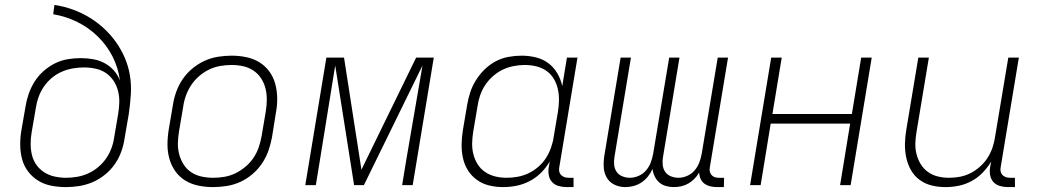

<svg xmlns="http://www.w3.org/2000/svg" viewBox="-20 -755 4240 783"><path d="M249 8Q219 8 190 2.5Q161 -3 137 -17.5Q113 -32 95.5 -54.5Q78 -77 70.5 -104.5Q63 -132 62.5 -162Q62 -192 67 -222L84 -320Q88 -346 97 -372Q106 -398 121 -422Q136 -446 157.5 -465Q179 -484 204 -496.5Q229 -509 256 -513.5Q283 -518 309 -518Q335 -518 360 -513.5Q385 -509 406.5 -497.5Q428 -486 444 -468Q460 -450 469 -427Q462 -480 438.5 -525.5Q415 -571 378.5 -606.5Q342 -642 296 -665Q250 -688 197 -697L202 -735Q241 -729 277 -716Q313 -703 345 -683.5Q377 -664 404 -639Q431 -614 452.5 -584Q474 -554 489 -519Q504 -484 510 -446.5Q516 -409 513.5 -369Q511 -329 505 -289L488 -190Q484 -163 474.5 -136.5Q465 -110 448.5 -86Q432 -62 408.5 -43Q385 -24 358.5 -12.5Q332 -1 304 3.5Q276 8 249 8ZM250 -30Q272 -30 295 -34Q318 -38 340 -48Q362 -58 381 -74Q400 -90 413.5 -110Q427 -130 435 -152Q443 -174 446 -197L462 -291Q466 -315 466.5 -339Q467 -363 461 -385.5Q455 -408 442.5 -426.5Q430 -445 411.5 -457.5Q393 -470 369.5 -475Q346 -480 322 -480Q300 -480 277 -476Q254 -472 232 -462.5Q210 -453 191 -437Q172 -421 158.5 -401Q145 -381 137 -358.5Q129 -336 126 -314L109 -215Q105 -192 105 -168Q105 -144 110.5 -122Q116 -100 129 -82Q142 -64 161 -52Q180 -40 203 -35Q226 -30 250 -30Z M849 8Q818 8 789 2Q760 -4 736 -18.5Q712 -33 695.5 -56Q679 -79 671 -107Q663 -135 663 -165Q663 -195 668 -226L685 -326Q689 -353 698.5 -380Q708 -407 724.5 -431.5Q741 -456 764.5 -475.5Q788 -495 814.5 -507Q841 -519 869 -523.5Q897 -528 924 -528Q955 -528 984 -522Q1013 -516 1037 -501.5Q1061 -487 1078 -464Q1095 -441 1102.5 -413Q1110 -385 1110.5 -355Q1111 -325 1105 -294L1089 -194Q1084 -167 1074.5 -140Q1065 -113 1048.5 -88.5Q1032 -64 1009 -44.5Q986 -25 959.5 -13Q933 -1 904.5 3.5Q876 8 849 8ZM850 -30Q872 -30 895.5 -34Q919 -38 940.5 -48.5Q962 -59 981.5 -75.5Q1001 -92 1014.5 -112.5Q1028 -133 1035.5 -155.5Q1043 -178 1047 -201L1064 -301Q1068 -325 1068 -349Q1068 -373 1062.5 -395Q1057 -417 1044.5 -436Q1032 -455 1013 -467.5Q994 -480 971.5 -485Q949 -490 924 -490Q902 -490 878.5 -486Q855 -482 833 -471.5Q811 -461 792 -444.5Q773 -428 759.5 -407.5Q746 -387 738 -364.5Q730 -342 727 -319L710 -219Q706 -195 705.5 -171Q705 -147 711 -125Q717 -103 729 -84Q741 -65 760 -52.5Q779 -40 802 -35Q825 -30 850 -30Z M1225 0 1311 -520H1383L1454 -63L1677 -520H1749L1663 0H1620L1637 -104Q1653 -200 1670 -296Q1687 -392 1703 -488L1464 0H1424L1347 -488Q1331 -392 1316 -296Q1301 -200 1285 -104L1268 0Z M2032 8Q2003 8 1975.5 1.5Q1948 -5 1925.5 -21Q1903 -37 1888.5 -60Q1874 -83 1868 -110.5Q1862 -138 1862.5 -167Q1863 -196 1868 -226L1885 -326Q1889 -352 1897.5 -378Q1906 -404 1921 -428Q1936 -452 1956.5 -472Q1977 -492 2001.5 -505Q2026 -518 2053.5 -523Q2081 -528 2107 -528Q2137 -528 2165.5 -521Q2194 -514 2216 -497.5Q2238 -481 2252.5 -456.5Q2267 -432 2273 -404L2292 -520H2335L2261 -74Q2259 -65 2260.5 -56.5Q2262 -48 2267.5 -42Q2273 -36 2281 -33Q2289 -30 2298 -30H2319V8H2291Q2274 8 2258 3.5Q2242 -1 2231.5 -12.5Q2221 -24 2218 -40.5Q2215 -57 2218 -74L2222 -97Q2208 -72 2187 -51Q2166 -30 2140 -16.5Q2114 -3 2086.5 2.5Q2059 8 2032 8ZM2046 -30Q2068 -30 2090.5 -34Q2113 -38 2134.5 -48Q2156 -58 2175 -74.5Q2194 -91 2206.5 -110.5Q2219 -130 2227 -152.5Q2235 -175 2238 -197L2255 -297Q2259 -321 2259.5 -345Q2260 -369 2255 -391.5Q2250 -414 2238.5 -433.5Q2227 -453 2208.5 -466Q2190 -479 2167 -484.5Q2144 -490 2120 -490Q2098 -490 2074.5 -485.5Q2051 -481 2029.5 -470.5Q2008 -460 1989.5 -443.5Q1971 -427 1958 -407Q1945 -387 1937.5 -364.5Q1930 -342 1927 -319L1910 -219Q1906 -195 1905.5 -171.5Q1905 -148 1910.5 -126Q1916 -104 1928 -85Q1940 -66 1958.5 -53.5Q1977 -41 1999.5 -35.5Q2022 -30 2046 -30Z M2530 8Q2506 8 2485.5 -2Q2465 -12 2454 -31.5Q2443 -51 2442 -75Q2441 -99 2445 -123L2511 -520H2553L2486 -116Q2483 -100 2484.5 -83.5Q2486 -67 2494.5 -54.5Q2503 -42 2518 -36Q2533 -30 2549 -30Q2567 -30 2585 -38Q2603 -46 2615.5 -61Q2628 -76 2634.5 -94Q2641 -112 2644 -130L2709 -520H2751L2684 -116Q2681 -100 2682.5 -83.5Q2684 -67 2692.5 -54.5Q2701 -42 2716 -36Q2731 -30 2747 -30Q2765 -30 2783 -38Q2801 -46 2813.5 -61Q2826 -76 2832.5 -94Q2839 -112 2842 -130L2907 -520H2949L2875 -74Q2873 -65 2874.5 -56.5Q2876 -48 2881.5 -41.5Q2887 -35 2895 -32.5Q2903 -30 2912 -30H2933L2932 8H2905Q2891 8 2877.5 5Q2864 2 2853.5 -5.5Q2843 -13 2837.5 -25Q2832 -37 2831 -51Q2823 -37 2811.5 -25.5Q2800 -14 2787 -6.5Q2774 1 2758.5 4.5Q2743 8 2728 8Q2711 8 2695.5 3.5Q2680 -1 2668.5 -11Q2657 -21 2650 -35.5Q2643 -50 2641 -66Q2634 -50 2622.5 -35.5Q2611 -21 2596 -11Q2581 -1 2564 3.5Q2547 8 2530 8Z M3039 0 3125 -520H3168L3130 -290H3454L3492 -520H3535L3449 0H3406L3447 -251H3123L3082 0Z M3836 8Q3807 8 3780 1.5Q3753 -5 3731 -21Q3709 -37 3695.5 -60.5Q3682 -84 3676 -111.5Q3670 -139 3670.5 -168Q3671 -197 3676 -226L3725 -520H3768L3718 -219Q3714 -196 3713 -172.5Q3712 -149 3717.5 -127Q3723 -105 3734.5 -86Q3746 -67 3764 -54Q3782 -41 3804 -35.5Q3826 -30 3850 -30Q3872 -30 3894 -34Q3916 -38 3937 -48.5Q3958 -59 3976.5 -75.5Q3995 -92 4007.5 -111.5Q4020 -131 4027.5 -153Q4035 -175 4038 -197L4092 -520H4135L4061 -74Q4059 -65 4060.5 -56.5Q4062 -48 4067.5 -42Q4073 -36 4081 -33Q4089 -30 4098 -30H4119V8H4091Q4074 8 4058 3.5Q4042 -1 4031.5 -12.5Q4021 -24 4018 -40.5Q4015 -57 4018 -74L4022 -96Q4007 -71 3987 -50.5Q3967 -30 3942 -16.5Q3917 -3 3890 2.5Q3863 8 3836 8Z"/></svg>

Font: Iosevka Extralight Extended
Style: Italic
Weight: 200
Width: 7
Italic angle: -9°
Monospace: yes
Designer: Belleve Invis
Foundry: Belleve Invis
Version: Version 32.5.0; ttfautohint (v1.8.4)